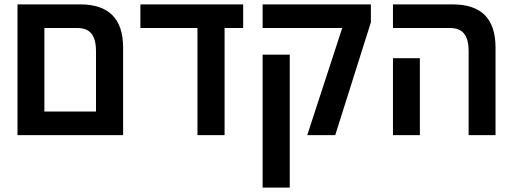

<svg xmlns="http://www.w3.org/2000/svg" viewBox="-20 -618 2356 878"><path d="M60 0H543V-400C543 -533 477 -598 346 -598H60ZM183 -108V-490H332C390 -490 419 -460 419 -383V-108Z M1092 -490V-598H622V-490H883V0H1007V-490Z M1385 0H1513L1676 -516V-598H1181V-490H1545ZM1181 240H1305V-368H1181Z M2123 0H2246V-400C2246 -533 2181 -598 2049 -598H1777V-490H2036C2094 -490 2123 -460 2123 -383ZM1777 0H1900V-352H1777Z"/></svg>

Font: Noto Sans Hebrew SemiCondensed Semi
Style: Regular
Weight: 600
Width: 4
Designer: Monotype Design Team
Foundry: Monotype Imaging Inc.
Version: Version 1.902